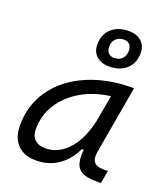

<svg xmlns="http://www.w3.org/2000/svg" viewBox="-146 -898 878 1009"><g transform="rotate(20 293.0 -393.0)"><path d="M173.3 10.3Q105.5 10.3 68.6 -27.8Q31.7 -65.9 31.7 -135.3Q31.7 -223.1 68.4 -294.7Q105 -366.2 170.9 -417Q236.8 -467.8 325.7 -495.1Q414.6 -522.5 519 -522.5H528.3L462.4 -145Q460 -131.3 460 -120.6Q460 -99.1 469.2 -86.4Q482.9 -66.9 522.9 -66.9H547.9L535.2 4.9H504.4Q433.6 4.9 408.2 -25.9Q388.7 -48.8 388.7 -95.7Q388.7 -110.4 390.6 -127.9H379.9Q348.6 -61.5 295.4 -25.6Q242.2 10.3 173.3 10.3ZM197.3 -66.4Q272.9 -66.4 329.3 -132.3Q385.7 -198.2 407.2 -319.3L428.7 -441.9Q337.4 -430.2 267.1 -389.2Q196.8 -348.1 156.7 -285.2Q116.7 -222.2 116.7 -144Q116.7 -106.9 137.9 -86.7Q159.2 -66.4 197.3 -66.4ZM364.7 -585Q320.8 -585 294.4 -608.9Q268.1 -632.8 268.1 -672.9Q268.1 -729.5 304.4 -762.7Q340.8 -795.9 401.9 -795.9Q445.3 -795.9 471.7 -772.2Q498 -748.5 498 -708Q498 -651.9 461.9 -618.4Q425.8 -585 364.7 -585ZM374 -636.2Q402.3 -636.2 418.9 -653.1Q435.5 -669.9 435.5 -698.2Q435.5 -719.7 424.1 -732.2Q412.6 -744.6 392.6 -744.6Q364.3 -744.6 347.4 -728Q330.6 -711.4 330.6 -682.6Q330.6 -661.6 342.5 -648.9Q354.5 -636.2 374 -636.2Z"/></g></svg>

Font: CaskaydiaCove NFP SemiLight
Style: Italic
Weight: 350
Italic angle: -10°
Designer: Aaron Bell
Foundry: Saja Typeworks
Version: Version 2111.001; VTT 6.35;Nerd Fonts 3.1.1